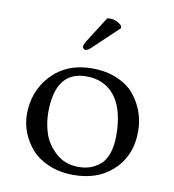

<svg xmlns="http://www.w3.org/2000/svg" viewBox="-83 -804 805 887"><g transform="rotate(10 320.0 -360.5)"><path d="M348.1 -729Q354 -731 361.8 -731Q392.6 -731 417 -708L419.9 -696.8L305.2 -587.9Q286.1 -568.8 274.9 -568.8Q270 -568.8 265.6 -573Q261.2 -577.1 261.2 -582Q261.2 -591.8 272.5 -609.9ZM60.1 -230Q60.1 -336.9 128.9 -412.1Q202.1 -490.2 320.8 -490.2Q387.7 -490.2 439.9 -467.5Q492.2 -444.8 521.5 -408Q550.8 -371.1 565.4 -328.6Q580.1 -286.1 580.1 -240.2Q580.1 -122.1 500 -51.8Q430.2 10.3 318.8 9.8Q255.9 9.8 204.8 -11.7Q153.8 -33.2 123.3 -67.6Q92.8 -102.1 76.4 -144Q60.1 -186 60.1 -230ZM300.8 -449.2Q155.8 -449.2 155.8 -254.9Q155.8 -205.1 171.4 -157Q187 -108.9 230 -69.8Q272.9 -30.8 336.9 -30.8Q363.8 -30.8 387 -37.8Q410.2 -44.9 433.6 -62.5Q457 -80.1 470.5 -116Q483.9 -151.9 483.9 -203.1Q483.9 -324.2 435.8 -386.7Q387.7 -449.2 300.8 -449.2Z"/></g></svg>

Font: Linux Libertine Mono
Style: Mono
Weight: 400
Designer: Philipp H. Poll
Foundry: Philipp H. Poll
Version: Version 5.1.7 ; ttfautohint (v0.9)